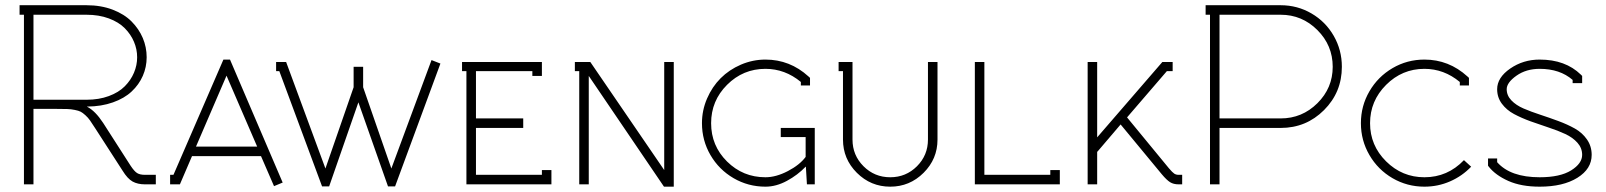

<svg xmlns="http://www.w3.org/2000/svg" viewBox="-20 -699 6090 728"><path d="M311 -293.9Q341.3 -278.3 371.1 -232.9L475.1 -70.8Q489.3 -49.3 500 -42.7Q510.7 -36.1 529.8 -36.1H570.8V0H529.8Q502 0 482.7 -10.7Q463.4 -21.5 444.8 -51.8L340.8 -212.9Q328.6 -231.9 321.3 -242.4Q314 -252.9 303.7 -262.2Q293.5 -271.5 285.9 -275.4Q278.3 -279.3 263.7 -282.2Q249 -285.2 235.1 -285.6Q221.2 -286.1 195.8 -286.1H106.9V0H70.8V-643.1H54.2V-679.2H308.1Q362.8 -679.2 407 -662.4Q451.2 -645.5 479 -617.4Q506.8 -589.4 521.5 -554.7Q536.1 -520 536.1 -481.9Q536.1 -444.8 521.5 -411.4Q506.8 -377.9 479.2 -352.1Q451.7 -326.2 408.2 -310.8Q364.7 -295.4 311 -294.9H310.1V-293.9ZM308.1 -320.8Q355 -320.8 392.6 -334.7Q430.2 -348.6 453.1 -371.8Q476.1 -395 488 -423.3Q500 -451.7 500 -481.9Q500 -512.2 488 -540.5Q476.1 -568.8 453.1 -592Q430.2 -615.2 392.6 -629.2Q355 -643.1 308.1 -643.1H106.9V-320.8Z M955.1 -143.1 838.9 -412.1 723.1 -143.1ZM625 0V-36.1H637.7L827.1 -473.1H852.1L1051.8 -6.8L1019 6.8L969.7 -106.9H708L662.1 0Z M1064.9 -463.9 1213.9 -60.1 1320.8 -368.2V-445.8H1356.9V-368.2L1463.9 -60.1L1616.2 -471.2L1649.9 -458L1478 7.8H1451.2L1338.9 -311L1228 7.8H1201.2L1039.1 -429.2H1026.9V-463.9Z M1784.7 -429.2V-250H1963.9V-213.9H1784.7V-36.1H2034.7V-54.2H2070.8V0H1748.5V-429.2H1731.9V-463.9H2034.7V-411.1H1998.5V-429.2Z M2218.3 -463.9 2498.5 -54.2V-463.9H2534.7V8.8H2497.6L2212.4 -411.1V0H2176.3V-429.2H2159.7V-463.9Z M2882.3 -438Q2797.4 -438 2736.8 -377.4Q2676.3 -316.9 2676.3 -231.9Q2676.3 -146.5 2736.6 -86.7Q2796.9 -26.9 2882.3 -26.9Q2922.4 -26.9 2967.3 -50.3Q3012.2 -73.7 3034.7 -104V-179.2H2940.4V-213.9H3069.3V0H3039.6L3035.6 -66.9H3034.7Q3004.4 -35.2 2963.6 -13.2Q2922.9 8.8 2882.3 8.8Q2816.9 8.8 2761.5 -23.4Q2706.1 -55.7 2673.8 -111.1Q2641.6 -166.5 2641.6 -231.9Q2641.6 -280.8 2660.9 -325.4Q2680.2 -370.1 2712.4 -402.3Q2744.6 -434.6 2789.3 -453.9Q2834 -473.1 2882.3 -473.1Q2975.1 -473.1 3045.4 -409.2L3051.3 -403.8V-375H3016.6V-388.2Q2956.5 -438 2882.3 -438Z M3212.4 -169.9Q3212.4 -110.4 3254.2 -68.6Q3295.9 -26.9 3355.5 -26.9Q3415 -26.9 3456.8 -68.6Q3498.5 -110.4 3498.5 -169.9V-463.9H3534.7V-169.9Q3534.7 -96.2 3481.9 -43.7Q3429.2 8.8 3355.5 8.8Q3281.7 8.8 3229 -43.7Q3176.3 -96.2 3176.3 -169.9V-429.2H3159.7V-463.9H3212.4Z M3962.4 -54.2H3998.5V0H3676.3V-463.9H3712.4V-36.1H3962.4Z M4404.3 -429.2 4253.4 -253.9 4412.1 -61Q4425.8 -44.9 4432.6 -40.5Q4439.5 -36.1 4449.2 -36.1H4462.4V0H4449.2Q4429.7 0 4416.7 -8.1Q4403.8 -16.1 4385.3 -38.1L4229 -227.1L4141.1 -124H4140.1V0H4104V-463.9H4140.1V-178.2L4387.2 -463.9H4426.3V-429.2Z M4567.9 -643.1H4551.3V-679.2H4835.9Q4899.4 -679.2 4952.9 -647.9Q5006.3 -616.7 5037.1 -563Q5067.9 -509.3 5067.9 -445.8Q5067.9 -349.1 5000.2 -281.5Q4932.6 -213.9 4835.9 -213.9H4604V0H4567.9ZM4604 -643.1V-250H4835.9Q4917 -250 4975.1 -307.6Q5033.2 -365.2 5033.2 -445.8Q5033.2 -526.9 4975.1 -585Q4917 -643.1 4835.9 -643.1Z M5515.1 -388.2Q5455.1 -438 5380.9 -438Q5296.4 -438 5235.6 -377.2Q5174.8 -316.4 5174.8 -231.9Q5174.8 -147.5 5235.6 -87.2Q5296.4 -26.9 5380.9 -26.9Q5468.8 -26.9 5530.8 -91.8L5558.1 -66.9Q5523.9 -31.2 5478 -11.2Q5432.1 8.8 5380.9 8.8Q5315.4 8.8 5260 -23.4Q5204.6 -55.7 5172.4 -111.1Q5140.1 -166.5 5140.1 -231.9Q5140.1 -297.4 5172.4 -352.8Q5204.6 -408.2 5260 -440.7Q5315.4 -473.1 5380.9 -473.1Q5473.6 -473.1 5543.9 -409.2L5549.8 -403.8V-375H5515.1Z M5656.7 -84Q5707 -26.9 5817.9 -26.9Q5895.5 -26.9 5937.3 -53Q5979 -79.1 5979 -111.8Q5979 -137.7 5961.2 -157.7Q5943.4 -177.7 5915 -190.9Q5886.7 -204.1 5852.3 -215.3Q5817.9 -226.6 5783.4 -239Q5749 -251.5 5720.7 -266.6Q5692.4 -281.7 5674.6 -305.7Q5656.7 -329.6 5656.7 -360.8Q5656.7 -404.8 5706.1 -439Q5755.4 -473.1 5817.9 -473.1Q5915.5 -473.1 5974.1 -416L5979 -411.1V-383.8H5942.9V-396Q5894.5 -438 5817.9 -438Q5766.6 -438 5729.7 -411.9Q5692.9 -385.7 5692.9 -360.8Q5692.9 -336.9 5710.7 -318.4Q5728.5 -299.8 5756.8 -287.6Q5785.2 -275.4 5819.6 -264.2Q5854 -252.9 5888.4 -240.2Q5922.9 -227.5 5951.2 -211.7Q5979.5 -195.8 5997.3 -170.2Q6015.1 -144.5 6015.1 -111.8Q6015.1 -58.6 5960.9 -24.9Q5906.7 8.8 5817.9 8.8Q5748 8.8 5699.2 -12.9Q5650.4 -34.7 5625 -66.9L5622.1 -70.8V-98.1H5656.7Z"/></svg>

Font: RawengulkPcs
Style: Regular
Weight: 400
Version: Version 0.92